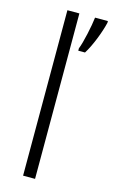

<svg xmlns="http://www.w3.org/2000/svg" viewBox="-118 -806 504 852"><g transform="rotate(15 133.5 -380.0)"><path d="M136 0V-760H81V0ZM267 -752V-760H208C204 -722 186 -638 174 -610V-599H205C231 -640 257 -709 267 -752Z"/></g></svg>

Font: Noto Sans Devanagari SemiCondensed Light
Style: Regular
Weight: 300
Width: 4
Designer: Jelle Bosma - Monotype Design Team
Foundry: Monotype Imaging Inc.
Version: Version 2.004